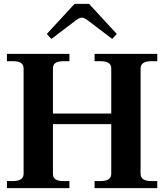

<svg xmlns="http://www.w3.org/2000/svg" viewBox="-20 -981 856 1001"><path d="M248 -778 224 -804 369 -961H444L589 -804L565 -778L440 -873Q419 -889 407 -889Q394 -889 373 -873ZM713 -624V-75Q713 -37 769 -37H800V0H473V-37H503Q532 -37 546 -46.5Q560 -56 560 -75V-334H256V-75Q256 -55 269.5 -46Q283 -37 311 -37H342V0H16V-37H46Q75 -37 89 -46.5Q103 -56 103 -75V-624Q103 -644 89 -653Q75 -662 46 -662H16V-700H342V-662H311Q283 -662 269.5 -653Q256 -644 256 -624V-389H560V-624Q560 -644 546 -653Q532 -662 503 -662H473V-700H800V-662H769Q713 -662 713 -624Z"/></svg>

Font: Taviraj DemiBold
Style: Regular
Weight: 600
Designer: Katatrad Team
Foundry: CadsonDemak
Version: Version 1.030